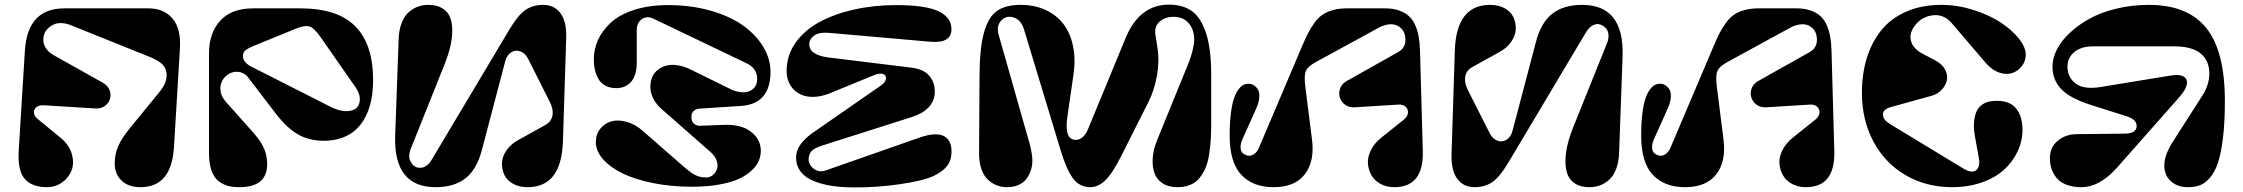

<svg xmlns="http://www.w3.org/2000/svg" viewBox="-20 -796 9721 832"><path d="M61 -141.1 87.9 -577.1Q99.6 -759.8 258.8 -759.8H623Q690.4 -759.8 727.5 -715.8Q764.6 -671.9 759.8 -588.9L733.9 -158.2Q723.1 15.1 588.9 15.1Q536.6 15.1 506.8 -13.4Q477.1 -42 477.1 -87.9Q477.1 -127.9 492.2 -162.6Q507.3 -197.3 544.9 -243.2L666 -391.1Q687 -416.5 694.6 -434.6Q702.1 -452.6 702.1 -471.2Q702.1 -496.6 685.8 -514.9Q669.4 -533.2 627.9 -549.8L284.2 -688Q263.7 -695.8 244.1 -696Q224.6 -696.3 210.2 -688.7Q195.8 -681.2 184.8 -669.7Q173.8 -658.2 170.2 -642.8Q166.5 -627.4 168.7 -612.5Q170.9 -597.7 182.6 -582.3Q194.3 -566.9 213.9 -556.2L424.8 -438Q452.6 -422.4 457.8 -394.3Q462.9 -366.2 443.6 -345Q424.3 -323.7 390.1 -326.2L169.9 -339.8Q150.4 -341.3 138.2 -332Q126 -322.8 127 -307.6Q127.9 -292.5 144 -279.8L242.2 -199.2Q279.3 -168.9 290.8 -130.1Q302.2 -91.3 291 -59.8Q279.8 -28.3 250.7 -6.6Q221.7 15.1 183.1 15.1Q119.6 15.1 87.9 -20Q56.2 -55.2 61 -141.1Z M1076.7 -759.8H1280.8Q1442.9 -759.8 1519.8 -681.9Q1596.7 -604 1596.7 -449.2Q1596.7 -403.3 1589.1 -364.3Q1581.5 -325.2 1564.9 -292Q1548.3 -258.8 1523.4 -235.4Q1498.5 -211.9 1462.9 -199Q1427.2 -186 1382.8 -186Q1318.8 -186 1270 -214.4Q1221.2 -242.7 1170.9 -309.1L1055.7 -460Q1036.6 -484.4 1006.3 -484.9Q976.1 -485.4 952.6 -460Q933.1 -437 935.1 -408.2Q937 -379.4 957 -356.9L1079.6 -219.2Q1110.4 -184.1 1124 -152.8Q1137.7 -121.6 1137.7 -85Q1137.7 15.1 1017.6 15.1Q988.8 15.1 967.3 9.3Q945.8 3.4 926.3 -11.7Q906.7 -26.9 896.2 -57.6Q885.7 -88.4 885.7 -133.8V-564.9Q885.7 -652.8 934.3 -706.3Q982.9 -759.8 1076.7 -759.8ZM1032.7 -553.2Q1032.7 -526.4 1067.9 -507.8L1415 -332Q1451.2 -314 1481 -314.2Q1510.7 -314.5 1525.1 -328.4Q1539.6 -342.3 1539.3 -367.2Q1539.1 -392.1 1520 -418.9L1367.7 -637.2Q1340.8 -675.3 1320.6 -681.4Q1300.3 -687.5 1259.8 -670.9L1074.7 -595.2Q1052.7 -585.9 1042.7 -576.9Q1032.7 -567.9 1032.7 -553.2Z M2433.6 -632.8 2419.4 -184.1Q2413.1 15.1 2266.6 15.1Q2229.5 15.1 2202.6 0Q2175.8 -15.1 2165 -39.3Q2154.3 -63.5 2155.3 -90.3Q2156.2 -117.2 2174.3 -143.8Q2192.4 -170.4 2223.6 -188L2342.3 -253.9Q2369.1 -268.6 2374 -295.9Q2378.9 -323.2 2361.3 -356.9L2268.6 -541Q2256.3 -565.4 2235.6 -573.2Q2214.8 -581.1 2195.8 -569.6Q2176.8 -558.1 2169.4 -530.8L2068.4 -147Q2046.4 -62 1997.3 -23.4Q1948.2 15.1 1867.7 15.1Q1685.1 15.1 1692.4 -208L1707.5 -626Q1709 -667 1720.7 -697Q1732.4 -727.1 1751.2 -743.4Q1770 -759.8 1791.3 -767.3Q1812.5 -774.9 1836.4 -774.9Q1874 -774.9 1897.9 -759.5Q1921.9 -744.1 1931.2 -719Q1940.4 -693.8 1939.7 -659.9Q1939 -626 1930.4 -591.1Q1921.9 -556.2 1907.2 -519L1758.3 -147Q1753.4 -133.3 1753.2 -120.4Q1752.9 -107.4 1758.1 -97.7Q1763.2 -87.9 1770.5 -80.3Q1777.8 -72.8 1788.3 -70.3Q1798.8 -67.9 1809.1 -69.6Q1819.3 -71.3 1830.3 -79.6Q1841.3 -87.9 1849.6 -102.1L2188.5 -669.9Q2224.6 -730.5 2256.8 -752.7Q2289.1 -774.9 2333.5 -774.9Q2381.8 -774.9 2408.7 -738.8Q2435.5 -702.6 2433.6 -632.8Z M2553.2 -539.1Q2553.2 -583 2571.5 -623.3Q2589.8 -663.6 2627 -698Q2664.1 -732.4 2728.3 -753.2Q2792.5 -773.9 2876 -773.9Q2974.6 -773.9 3059.1 -749.8Q3143.6 -725.6 3199.7 -685.5Q3255.9 -645.5 3287.4 -593.3Q3318.8 -541 3318.8 -484.9Q3318.8 -344.7 3189.9 -336.9L3011.2 -325.2Q2996.6 -324.2 2987.3 -316.2Q2978 -308.1 2976.6 -297.1Q2975.1 -286.1 2977.8 -275.4Q2980.5 -264.6 2990.5 -257.6Q3000.5 -250.5 3014.2 -251L3115.2 -254.9Q3191.9 -257.8 3234.4 -225.1Q3276.9 -192.4 3276.9 -142.1Q3276.9 -119.6 3267.8 -98.6Q3258.8 -77.6 3236.8 -56.9Q3214.8 -36.1 3181.9 -21Q3148.9 -5.9 3096.7 3.7Q3044.4 13.2 2979 13.2Q2888.2 13.2 2809.6 -2.7Q2731 -18.6 2677.2 -44.9Q2623.5 -71.3 2592.8 -106.4Q2562 -141.6 2562 -180.2Q2562 -214.4 2581.1 -238Q2600.1 -261.7 2628.9 -270Q2657.7 -278.3 2694.8 -268.3Q2731.9 -258.3 2765.1 -229L2939 -77.1Q2971.2 -48.8 2991.9 -37.8Q3012.7 -26.9 3040 -26.9Q3056.2 -26.9 3068.8 -37.4Q3081.5 -47.9 3086.9 -63.2Q3092.3 -78.6 3085.9 -98.6Q3079.6 -118.7 3060.1 -136.2L2846.2 -324.2Q2827.1 -340.8 2815.4 -360.8Q2803.7 -380.9 2800 -400.4Q2796.4 -419.9 2799.6 -438.7Q2802.7 -457.5 2812 -472.7Q2821.3 -487.8 2837.2 -498.3Q2853 -508.8 2873 -512.9Q2893.1 -517.1 2919.4 -512.7Q2945.8 -508.3 2974.1 -494.1L3153.8 -405.8Q3204.1 -386.7 3234.4 -404.5Q3264.6 -422.4 3260.7 -462.2Q3256.8 -502 3214.8 -522L2812 -714.8Q2783.7 -728.5 2761.5 -712.9Q2739.3 -697.3 2739.3 -667V-524.9Q2739.3 -470.2 2715.3 -442.1Q2691.4 -414.1 2649.9 -414.1Q2623 -414.1 2603.3 -424.8Q2583.5 -435.5 2573 -454.1Q2562.5 -472.7 2557.9 -493.7Q2553.2 -514.6 2553.2 -539.1Z M4010.7 -615.2 3570.8 -653.8Q3530.3 -657.2 3508.5 -642.1Q3486.8 -627 3486.8 -604Q3486.8 -557.6 3570.8 -546.9L3928.7 -502.9Q3981.9 -496.6 4006.3 -468.3Q4030.8 -439.9 4030.8 -399.9Q4030.8 -320.3 3928.7 -288.1L3539.1 -164.1Q3506.3 -153.3 3495.1 -139.2Q3483.9 -125 3483.9 -104Q3483.9 -91.8 3492.7 -78.6Q3501.5 -65.4 3518.6 -57.6Q3535.6 -49.8 3560.1 -58.1L3968.8 -201.2Q4033.2 -222.7 4066.9 -207.8Q4100.6 -192.9 4103 -147Q4105 -105.5 4085.7 -79.1Q4066.4 -52.7 4024.9 -33.2Q3980.5 -12.7 3880.9 2Q3781.2 16.6 3683.1 16.1Q3630.4 16.1 3586.9 9.8Q3543.5 3.4 3507.1 -11Q3470.7 -25.4 3450.2 -51.5Q3429.7 -77.6 3429.7 -113.8Q3429.7 -168.9 3500 -219.2L3797.9 -425.8Q3816.9 -439 3819.1 -454.3Q3821.3 -469.7 3807.9 -474.9Q3794.4 -480 3772 -472.2L3571.8 -390.1Q3521.5 -371.6 3480.7 -377.7Q3439.9 -383.8 3414.3 -413.8Q3388.7 -443.8 3388.7 -488.8Q3388.7 -555.2 3426.8 -609.9Q3464.8 -664.6 3530 -700Q3595.2 -735.4 3680.7 -754.6Q3766.1 -773.9 3862.8 -773.9Q3991.2 -773.9 4047.1 -747.1Q4103 -720.2 4103 -669.9Q4103 -606.9 4010.7 -615.2Z M4631.8 -473.1 4606 -294.9Q4589.8 -189.9 4641.6 -189.9Q4675.8 -189.9 4695.8 -238.8L4857.9 -631.8Q4917.5 -775.9 5045.9 -775.9Q5106 -775.9 5145.3 -747.6Q5184.6 -719.2 5206.5 -651.4Q5228.5 -583.5 5228.5 -473.1V-262.2Q5228.5 -221.7 5226.6 -190.9Q5224.6 -160.2 5219.5 -126.5Q5214.4 -92.8 5204.1 -68.8Q5193.8 -44.9 5178 -24.9Q5162.1 -4.9 5137.7 5.1Q5113.3 15.1 5081.5 15.1Q5042.5 15.1 5016.8 -2.4Q4991.2 -20 4981.7 -48.8Q4972.2 -77.6 4975.3 -114.3Q4978.5 -150.9 4994.6 -189.9L5132.8 -528.8Q5140.6 -548.3 5147.7 -576.7Q5154.8 -605 5154.8 -624Q5154.8 -668 5130.9 -695.6Q5106.9 -723.1 5065.9 -723.1Q5028.8 -723.1 5005.1 -702.6Q4981.4 -682.1 4986.8 -646L4995.6 -588.9Q5004.9 -530.3 4993.4 -467.5Q4981.9 -404.8 4957.5 -356L4841.8 -126Q4802.2 -46.9 4771 -15.9Q4739.7 15.1 4704.6 15.1Q4657.2 15.1 4628.7 -24.4Q4600.1 -64 4575.7 -146L4417.5 -668Q4404.8 -710 4373 -720.2Q4341.3 -730.5 4319.1 -707.5Q4296.9 -684.6 4307.6 -645L4420.9 -246.1Q4420.9 -245.6 4429.9 -215.1Q4439 -184.6 4442.1 -172.9Q4445.3 -161.1 4449.5 -138.7Q4453.6 -116.2 4453.6 -101.1Q4453.6 -80.6 4448 -61.3Q4442.4 -42 4430.4 -24.2Q4418.5 -6.3 4396 4.4Q4373.5 15.1 4343.8 15.1Q4321.3 15.1 4300.8 7.6Q4280.3 0 4262 -16.4Q4243.7 -32.7 4232.9 -63Q4222.2 -93.3 4222.7 -133.8L4224.6 -466.8Q4225.1 -587.4 4243.9 -654.8Q4262.7 -722.2 4300 -748.5Q4337.4 -774.9 4402.8 -774.9Q4461.9 -774.9 4509 -753.7Q4556.2 -732.4 4586.7 -693.8Q4617.2 -655.3 4629.4 -598.4Q4641.6 -541.5 4631.8 -473.1Z M5308.6 -208V-210.9Q5308.6 -266.1 5314.2 -307.9Q5319.8 -349.6 5328.4 -373Q5336.9 -396.5 5348.6 -410.9Q5360.4 -425.3 5370.8 -429.4Q5381.3 -433.6 5392.6 -433.1Q5403.3 -432.6 5413.3 -426.5Q5423.3 -420.4 5430.9 -408.4Q5438.5 -396.5 5437 -374.5Q5435.5 -352.5 5423.3 -325.2L5362.3 -189Q5354.5 -169.9 5356 -154.1Q5357.4 -138.2 5367.4 -130.6Q5377.4 -123 5389.6 -121.3Q5401.9 -119.6 5414.8 -128.7Q5427.7 -137.7 5435.5 -155.8L5620.6 -591.8Q5636.2 -628.9 5648.4 -652.6Q5660.6 -676.3 5677.2 -698.7Q5693.8 -721.2 5712.6 -733.4Q5731.4 -745.6 5757.6 -752.7Q5783.7 -759.8 5817.4 -759.8H5981.4Q6016.1 -759.8 6042.2 -750.7Q6068.4 -741.7 6085.2 -726.3Q6102.1 -710.9 6112.5 -687.3Q6123 -663.6 6127.7 -637.2Q6132.3 -610.8 6133.3 -577.1L6145.5 -141.1Q6149.4 15.1 6022.5 15.1Q5988.8 15.1 5962.4 1Q5936 -13.2 5922.9 -36.6Q5909.7 -60.1 5907.7 -87.6Q5905.8 -115.2 5920.7 -145.3Q5935.5 -175.3 5965.3 -199.2L6063.5 -277.8Q6079.6 -290.5 6081.1 -306.9Q6082.5 -323.2 6070.8 -333.7Q6059.1 -344.2 6039.6 -342.8L5851.6 -331.1Q5818.4 -329.1 5799.1 -350.8Q5779.8 -372.6 5784.2 -400.9Q5788.6 -429.2 5815.4 -444.8L6039.6 -570.8Q6071.8 -589.4 6070.1 -627.4Q6068.4 -665.5 6039.1 -682.9Q6009.8 -700.2 5962.4 -680.2L5681.6 -526.9Q5647 -507.8 5638.7 -488.3Q5630.4 -468.8 5636.2 -421.9L5665.5 -189.9Q5677.2 -97.2 5634.3 -41Q5591.3 15.1 5498.5 15.1Q5409.2 15.1 5358.9 -38.6Q5308.6 -92.3 5308.6 -208Z M6270 -127 6284.2 -576.2Q6290.5 -774.9 6437 -774.9Q6474.1 -774.9 6501 -759.8Q6527.8 -744.6 6538.6 -720.5Q6549.3 -696.3 6548.3 -669.4Q6547.4 -642.6 6529.3 -616Q6511.2 -589.4 6480 -571.8L6360.8 -505.9Q6334 -491.2 6329.3 -463.9Q6324.7 -436.5 6342.3 -402.8L6435.1 -219.2Q6447.3 -194.8 6468 -186.8Q6488.8 -178.7 6507.8 -190.2Q6526.9 -201.7 6534.2 -229L6635.3 -612.8Q6657.2 -697.8 6706.3 -736.3Q6755.4 -774.9 6835.9 -774.9Q7018.6 -774.9 7011.2 -551.8L6996.1 -133.8Q6994.6 -92.8 6982.9 -62.7Q6971.2 -32.7 6952.4 -16.4Q6933.6 0 6912.4 7.6Q6891.1 15.1 6867.2 15.1Q6829.6 15.1 6805.7 -0.2Q6781.7 -15.6 6772.5 -40.8Q6763.2 -65.9 6763.7 -100.1Q6764.2 -134.3 6772.7 -169.2Q6781.2 -204.1 6795.9 -241.2L6945.3 -612.8Q6952.1 -631.8 6949.7 -649.2Q6947.3 -666.5 6936 -676.8Q6924.8 -687 6911.4 -690.7Q6897.9 -694.3 6881.8 -686Q6865.7 -677.7 6854 -658.2L6515.1 -89.8Q6479 -29.3 6446.8 -7.1Q6414.6 15.1 6370.1 15.1Q6321.8 15.1 6294.9 -21Q6268.1 -57.1 6270 -127Z M7091.8 -208V-210.9Q7091.8 -266.1 7097.4 -307.9Q7103 -349.6 7111.6 -373Q7120.1 -396.5 7131.8 -410.9Q7143.6 -425.3 7154.1 -429.4Q7164.6 -433.6 7175.8 -433.1Q7186.5 -432.6 7196.5 -426.5Q7206.5 -420.4 7214.1 -408.4Q7221.7 -396.5 7220.2 -374.5Q7218.8 -352.5 7206.5 -325.2L7145.5 -189Q7137.7 -169.9 7139.2 -154.1Q7140.6 -138.2 7150.6 -130.6Q7160.6 -123 7172.9 -121.3Q7185.1 -119.6 7198 -128.7Q7210.9 -137.7 7218.8 -155.8L7403.8 -591.8Q7419.4 -628.9 7431.6 -652.6Q7443.8 -676.3 7460.4 -698.7Q7477.1 -721.2 7495.8 -733.4Q7514.6 -745.6 7540.8 -752.7Q7566.9 -759.8 7600.6 -759.8H7764.6Q7799.3 -759.8 7825.4 -750.7Q7851.6 -741.7 7868.4 -726.3Q7885.3 -710.9 7895.8 -687.3Q7906.2 -663.6 7910.9 -637.2Q7915.5 -610.8 7916.5 -577.1L7928.7 -141.1Q7932.6 15.1 7805.7 15.1Q7772 15.1 7745.6 1Q7719.2 -13.2 7706.1 -36.6Q7692.9 -60.1 7690.9 -87.6Q7689 -115.2 7703.9 -145.3Q7718.8 -175.3 7748.5 -199.2L7846.7 -277.8Q7862.8 -290.5 7864.3 -306.9Q7865.7 -323.2 7854 -333.7Q7842.3 -344.2 7822.8 -342.8L7634.8 -331.1Q7601.6 -329.1 7582.3 -350.8Q7563 -372.6 7567.4 -400.9Q7571.8 -429.2 7598.6 -444.8L7822.8 -570.8Q7855 -589.4 7853.3 -627.4Q7851.6 -665.5 7822.3 -682.9Q7793 -700.2 7745.6 -680.2L7464.8 -526.9Q7430.2 -507.8 7421.9 -488.3Q7413.6 -468.8 7419.4 -421.9L7448.7 -189.9Q7460.4 -97.2 7417.5 -41Q7374.5 15.1 7281.7 15.1Q7192.4 15.1 7142.1 -38.6Q7091.8 -92.3 7091.8 -208Z M8393.1 -774.9Q8461.4 -774.9 8529.8 -753.4Q8598.1 -731.9 8647.5 -700Q8696.8 -668 8727.5 -629.9Q8758.3 -591.8 8758.3 -559.1Q8758.3 -531.7 8741.9 -510.3Q8725.6 -488.8 8700.9 -479.7Q8676.3 -470.7 8644.3 -481.2Q8612.3 -491.7 8584.5 -523.9L8437.5 -695.8Q8400.4 -738.8 8346.7 -728.5Q8305.2 -720.2 8278.3 -686Q8249.5 -648.9 8263.2 -611.8Q8274.4 -582.5 8311.5 -563L8366.2 -534.2Q8396.5 -518.1 8408.9 -494.1Q8421.4 -470.2 8416.5 -448Q8411.6 -425.8 8394 -407Q8376.5 -388.2 8350.1 -380.9L8170.4 -331.1Q8139.2 -321.8 8139.4 -299.3Q8139.6 -276.9 8169.4 -258.8L8492.2 -63Q8526.4 -43.9 8543.9 -59.1Q8561.5 -74.2 8555.2 -109.9L8538.1 -205.1Q8534.7 -224.6 8533.7 -242.4Q8532.7 -260.3 8535.9 -280.8Q8539.1 -301.3 8546.9 -316.9Q8554.7 -332.5 8571.5 -344Q8588.4 -355.5 8612.3 -357.9Q8648.9 -361.8 8675.5 -353.3Q8702.1 -344.7 8716.6 -325.9Q8731 -307.1 8737.5 -284.4Q8744.1 -261.7 8744.1 -233.9Q8744.1 -185.1 8723.1 -140.1Q8702.1 -95.2 8664.1 -60.5Q8626 -25.9 8567.6 -5.4Q8509.3 15.1 8439.5 15.1Q8326.2 15.1 8236.8 -37.4Q8147.5 -89.8 8097.9 -183.1Q8048.3 -276.4 8048.3 -394Q8048.3 -475.6 8069.3 -543.9Q8090.3 -612.3 8131.8 -664.3Q8173.3 -716.3 8240.2 -745.6Q8307.1 -774.9 8393.1 -774.9Z M8980 -214.8 9185.1 -216.8Q9238.8 -216.8 9238.8 -250Q9238.8 -278.3 9195.8 -292L9039.1 -341.8Q8947.8 -371.1 8910.9 -411.1Q8874 -451.2 8874 -507.8Q8874 -543 8892.6 -580.3Q8911.1 -617.7 8947.8 -652.3Q8984.4 -687 9033.9 -714.6Q9083.5 -742.2 9150.6 -758.5Q9217.8 -774.9 9292 -774.9Q9459 -774.9 9540 -675.3Q9621.1 -575.7 9621.1 -357.9Q9621.1 -266.6 9613 -199.7Q9605 -132.8 9591.6 -92Q9578.1 -51.3 9557.4 -26.9Q9536.6 -2.4 9514.2 6.3Q9491.7 15.1 9461.9 15.1Q9415 15.1 9386.7 -11Q9358.4 -37.1 9358.6 -79.3Q9358.9 -121.6 9391.1 -174.8L9524.9 -383.8Q9553.7 -429.7 9553.7 -478Q9553.7 -532.7 9516.4 -564Q9479 -595.2 9399.9 -595.2H9050.8Q8998.5 -595.2 8968.8 -570.6Q8939 -545.9 8939 -507.8Q8939 -461.4 8974.1 -434.3Q9009.3 -407.2 9082 -418.9L9389.6 -469.2Q9422.4 -474.1 9439.7 -465.8Q9457 -457.5 9457 -439Q9457 -413.1 9422.9 -374L9154.8 -70.8Q9079.1 15.1 8999 15.1Q8962.4 15.1 8935.1 4.6Q8907.7 -5.9 8892.3 -24.4Q8877 -43 8869.9 -64.5Q8862.8 -85.9 8862.8 -110.8Q8862.8 -156.7 8896 -185.3Q8929.2 -213.9 8980 -214.8Z"/></svg>

Font: Pilowlava
Style: Regular
Weight: 400
Designer: Anton Moglia, Jérémy Landes, Maksym Kobuzan (Cyrillic), Velvetyne Type Foundry
Foundry: Anton Moglia, Jérémy Landes, Velvetyne Type Foundry
Version: Version 1.001;hotconv 1.0.109;makeotfexe 2.5.65596